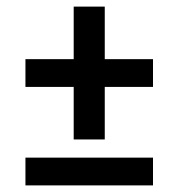

<svg xmlns="http://www.w3.org/2000/svg" viewBox="-20 -561 540 581"><path d="M57 0H443V-84H57ZM203 -139H297V-298H443V-382H297V-541H203V-382H57V-298H203Z"/></svg>

Font: Iosevka SS08 Medium
Style: Regular
Weight: 500
Monospace: yes
Designer: Belleve Invis
Foundry: Belleve Invis
Version: Version 3.4.3; ttfautohint (v1.8.3)